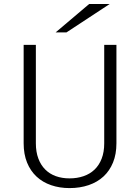

<svg xmlns="http://www.w3.org/2000/svg" viewBox="-20 -937 706 967"><path d="M566.4 -710.9V-215.3Q566.4 -160.6 549.3 -118.7Q532.2 -76.7 501.2 -48.1Q470.2 -19.5 426.5 -4.6Q382.8 10.3 330.1 10.3Q279.8 10.3 237.3 -4.4Q194.8 -19 164.1 -47.6Q133.3 -76.2 116.2 -118.4Q99.1 -160.6 99.1 -215.3V-710.9H160.6V-215.3Q160.6 -171.9 173.1 -138.7Q185.5 -105.5 207.8 -83.3Q230 -61 261.2 -49.8Q292.5 -38.6 330.1 -38.6Q368.2 -38.6 400.4 -49.6Q432.6 -60.5 455.8 -82.5Q479 -104.5 491.9 -137.7Q504.9 -170.9 504.9 -215.3V-710.9ZM429.2 -917H532.7L314.9 -773.9H260.3Z"/></svg>

Font: Ufes Sans Light
Style: Regular
Weight: 200
Designer: Ricardo Esteves & Thais Bronze
Foundry: ProDesignUfes - Ricardo Esteves, Thais Bronze (This is a derivative work, based on Roboto family, by Christian Robertson
Version: Version 2.0